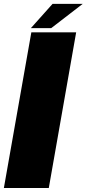

<svg xmlns="http://www.w3.org/2000/svg" viewBox="-24 -948 438 968"><path d="M-4.5 0H222L360 -785H134ZM131.5 -806H234L393 -928.5H241Z"/></svg>

Font: Anybody Thin Black
Style: Italic
Weight: 900
Italic angle: -10°
Version: Version 1.113;gftools[0.9.25]